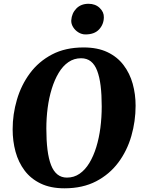

<svg xmlns="http://www.w3.org/2000/svg" viewBox="-20 -1010 776 1040"><path d="M329 10Q254 10 200.5 -15.8Q147 -41.5 113.5 -86Q80 -130.5 64.2 -188Q48.5 -245.5 48.5 -309.5Q48.5 -391.5 71.8 -470.5Q95 -549.5 142.2 -613.2Q189.5 -677 261.8 -715Q334 -753 433 -753Q508.5 -753 562 -727.5Q615.5 -702 649.2 -657.5Q683 -613 698.8 -556.2Q714.5 -499.5 714.5 -437.5Q714.5 -353.5 691.5 -273.5Q668.5 -193.5 621 -129.8Q573.5 -66 500.8 -28Q428 10 329 10ZM342.5 -48Q381 -48 411.2 -69Q441.5 -90 464 -127.2Q486.5 -164.5 501.5 -213.2Q516.5 -262 523.8 -318.2Q531 -374.5 531 -433.5Q531 -497 525 -545.5Q519 -594 506.2 -627.2Q493.5 -660.5 472 -677.5Q450.5 -694.5 419 -694.5Q381 -694.5 350.5 -673.5Q320 -652.5 297.8 -615.2Q275.5 -578 260.5 -529.5Q245.5 -481 238.2 -425.8Q231 -370.5 231 -313.5Q231 -249 237.2 -199.2Q243.5 -149.5 256.5 -116Q269.5 -82.5 291 -65.2Q312.5 -48 342.5 -48ZM443 -823.5Q423 -823.5 405 -834.5Q387 -845.5 376 -863.2Q365 -881 366 -900Q368.5 -938 393.5 -963.8Q418.5 -989.5 459.5 -989.5Q496.5 -989.5 520 -967Q543.5 -944.5 542.5 -916Q542 -878 516.8 -850.8Q491.5 -823.5 443 -823.5Z"/></svg>

Font: Merriweather 28pt Black
Style: Italic
Weight: 900
Italic angle: -7.8°
Version: Version 2.101